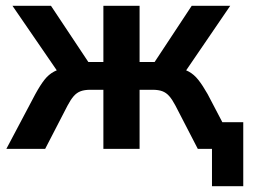

<svg xmlns="http://www.w3.org/2000/svg" viewBox="-20 -514 883 663"><path d="M712 129V0H677V-92H820V129ZM2 0 102 -189Q119 -220 133.5 -238.5Q148 -257 167 -267Q186 -277 213 -281L194 -245L23 -494H156L285 -300H337V-494H462V-300H514L642 -494H775L605 -245L585 -281Q613 -277 631.5 -267Q650 -257 665 -238Q680 -219 697 -189L796 0H663L586 -149Q575 -170 564.5 -182Q554 -194 540.5 -199Q527 -204 507 -204H462V0H337V-204H292Q272 -204 258.5 -199Q245 -194 234.5 -182Q224 -170 213 -149L136 0Z"/></svg>

Font: Nunito Sans 10pt SemiCondensed
Style: Bold
Weight: 700
Width: 4
Designer: Vernon Adams
Foundry: Vernon Adams
Version: Version 3.101;gftools[0.9.27]